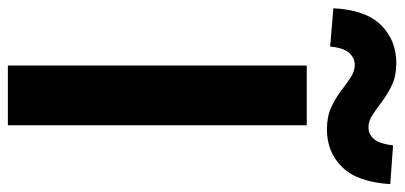

<svg xmlns="http://www.w3.org/2000/svg" viewBox="-334 -720 1003 476"><g transform="rotate(90 167.0 -481.5)"><path d="M91 0V-741H239V0ZM249 -791Q218 -791 195 -801.5Q172 -812 154.5 -825.5Q137 -839 121 -849.5Q105 -860 89 -860Q72 -860 59.5 -846Q47 -832 44 -799L-51 -807Q-47 -887 -9.5 -925Q28 -963 85 -963Q116 -963 138.5 -952.5Q161 -942 179 -928.5Q197 -915 212.5 -904.5Q228 -894 244 -894Q262 -894 273.5 -908Q285 -922 289 -955L385 -948Q380 -867 343 -829Q306 -791 249 -791Z"/></g></svg>

Font: Noto Sans KR
Style: Bold
Weight: 700
Designer: Ryoko NISHIZUKA  (kana, bopomofo & ideographs); Paul D. Hunt (Latin, Greek & Cyrillic); Sandoll Communications , Soo-you
Foundry: Adobe
Version: Version 2.004-H2;hotconv 1.0.118;makeotfexe 2.5.65603